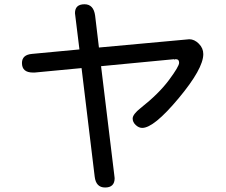

<svg xmlns="http://www.w3.org/2000/svg" viewBox="-20 -793 1040 884"><path d="M355.5 -479.5 139.6 -459H131.8Q81.1 -459 81.1 -502.9Q81.1 -541 127.9 -544.9L345.7 -565.4L325.2 -732.4Q325.2 -773.4 369.1 -773.4Q411.1 -773.4 418 -720.7L435.5 -574.2L851.6 -612.3Q875 -612.3 895.5 -591.8Q916 -571.3 916 -543.9Q916 -476.6 802.2 -340.3Q688.5 -204.1 634.8 -204.1Q619.1 -204.1 605 -217.3Q590.8 -230.5 590.8 -247.1Q590.8 -266.6 627.9 -295.9Q710.9 -361.3 757.8 -424.3Q804.7 -487.3 804.7 -503.9Q804.7 -521.5 787.1 -520.5L784.2 -518.6L782.2 -519.5L781.2 -520.5H782.2L445.3 -488.3L505.9 10.7L507.8 27.3Q507.8 70.3 463.9 70.3Q421.9 70.3 416 20.5L355.5 -479.5Z"/></svg>

Font: YuPearl-Regular
Style: Regular
Weight: 400
Designer: Max Yao
Foundry: Max-Everyday
Version: Version 1.011; ttfautohint (v1.8.3)